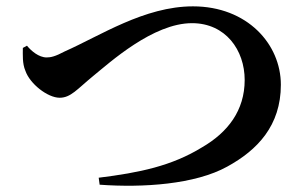

<svg xmlns="http://www.w3.org/2000/svg" viewBox="-20 -641 970 605"><path d="M291 -81 294 -59C431 -49 595 -60 696 -116C791 -168 865 -245 865 -374C865 -502 759 -621 588 -621C435 -621 295 -528 184 -479C154 -463 140 -460 127 -460C102 -460 78 -481 65 -497L52 -490C52 -469 50 -441 60 -418C74 -377 130 -333 168 -333C203 -333 223 -360 273 -401C326 -444 462 -568 585 -568C691 -568 751 -483 751 -389C751 -293 698 -224 617 -177C521 -118 420 -97 291 -81Z"/></svg>

Font: GenRyuMin2 TW B
Style: Regular
Weight: 700
Version: Version 2.100;PS 2.1;hotconv 16.6.51;makeotf.lib2.5.65220 DE